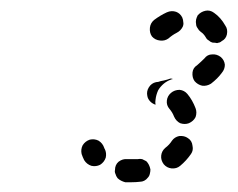

<svg xmlns="http://www.w3.org/2000/svg" viewBox="-20 -588 463 374"><path d="M211 -273Q204 -267 204 -257Q203 -253 205 -249Q206 -245 209 -241Q212 -238 216 -236Q220 -234 224 -233Q230 -233 236 -233Q245 -233 253 -234Q257 -234 261 -236Q265 -238 268 -242Q271 -245 272 -250Q273 -254 273 -258Q272 -263 270 -267Q268 -271 265 -274Q261 -276 257 -278Q253 -279 248 -278Q242 -278 236 -278Q232 -278 228 -278Q219 -279 211 -273ZM299 -268Q305 -261 314 -260Q324 -259 331 -265Q343 -275 352 -288Q357 -295 355 -304Q354 -314 346 -319Q339 -324 329 -323Q320 -321 315 -314Q310 -306 302 -300Q295 -294 294 -285Q293 -276 299 -268ZM155 -316Q146 -313 141 -305Q137 -297 139 -288Q141 -282 144 -276Q149 -268 158 -265Q167 -263 175 -267Q183 -272 186 -281Q188 -290 184 -298Q183 -299 183 -300Q180 -309 172 -314Q164 -318 155 -316ZM348 -348Q357 -352 361 -360Q364 -369 361 -377Q355 -393 345 -405Q339 -412 330 -413Q320 -413 313 -407Q306 -401 305 -392Q304 -383 310 -376Q316 -369 319 -361Q323 -352 331 -348Q340 -345 348 -348ZM284 -428Q288 -428 293 -430Q299 -431 306 -433Q309 -434 312 -435Q315 -435 317 -434Q315 -434 313 -433Q305 -430 299 -425Q292 -419 288 -412Q284 -403 283 -394Q282 -389 283 -384Q277 -386 273 -390Q268 -395 267 -401Q265 -410 270 -418Q275 -426 284 -428ZM359 -430Q365 -423 374 -421Q383 -420 391 -425Q404 -435 412 -446Q418 -453 418 -462Q417 -471 410 -477Q402 -483 393 -482Q384 -482 378 -474Q372 -468 364 -461Q356 -456 355 -447Q354 -437 359 -430ZM365 -533Q362 -537 362 -541Q361 -545 362 -550Q363 -554 365 -558Q371 -565 380 -567Q389 -569 397 -563Q410 -554 419 -538Q424 -531 422 -521Q420 -512 412 -508Q410 -506 407 -505Q405 -505 403 -504Q399 -505 394 -505Q390 -506 387 -509Q383 -511 381 -515Q377 -522 371 -526Q367 -529 365 -533ZM336 -536Q338 -541 337 -545Q337 -549 335 -554Q331 -562 323 -565Q314 -568 305 -564Q292 -558 280 -549Q273 -543 272 -534Q271 -524 276 -517Q282 -510 292 -509Q301 -508 308 -513Q316 -520 324 -524Q328 -526 331 -529Q334 -532 336 -536Z"/></svg>

Font: FRB American Cursive Guidelines Dashed Extrabold
Style: Bold Italic
Weight: 800
Italic angle: -25°
Version: Version 2.0;Modular Font Editor K font №1